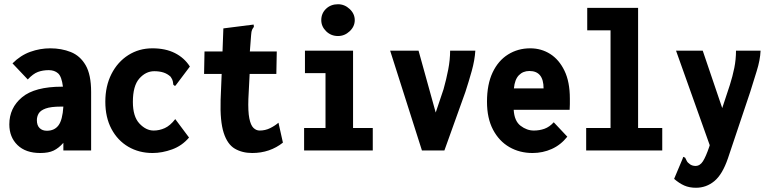

<svg xmlns="http://www.w3.org/2000/svg" viewBox="-20 -710 3640 906"><path d="M170 12Q101 12 62.5 -25.5Q24 -63 24 -123Q24 -201 84 -251Q144 -301 273 -301Q275 -301 277 -301Q271 -349 254 -364Q237 -379 210 -379Q182 -379 159 -370.5Q136 -362 111 -335L39 -411Q77 -449 123 -465.5Q169 -482 217 -482Q270 -482 314 -464.5Q358 -447 384 -402.5Q410 -358 410 -276V0H279V-36Q257 -11 233 0.5Q209 12 170 12ZM154 -143Q154 -118 167 -105.5Q180 -93 201 -93Q237 -93 256 -118.5Q275 -144 279 -207Q272 -207 268 -207Q220 -207 195.5 -198Q171 -189 162.5 -174.5Q154 -160 154 -143Z M700 12Q636 12 585.5 -17.5Q535 -47 506 -101.5Q477 -156 477 -230Q477 -304 506 -361Q535 -418 585.5 -450Q636 -482 699 -482Q761 -482 805.5 -459.5Q850 -437 876 -396L812 -311L806 -304L798 -310Q797 -318 795.5 -326.5Q794 -335 785 -348Q770 -362 751 -368Q732 -374 708 -374Q668 -374 637.5 -339.5Q607 -305 607 -229Q607 -160 638 -127Q669 -94 705 -94Q732 -94 757.5 -105.5Q783 -117 807 -148L872 -61Q839 -22 792 -5Q745 12 700 12Z M1170 12Q1123 12 1088 -8.5Q1053 -29 1035.5 -83.5Q1018 -138 1021 -238L1026 -361H943L945 -467H1030L1034 -576L1168 -593L1177 -594L1178 -583Q1173 -577 1169.5 -569.5Q1166 -562 1165 -545L1159 -467H1286L1284 -361H1158L1152 -243Q1150 -184 1156.5 -151.5Q1163 -119 1176 -106.5Q1189 -94 1205 -94Q1232 -94 1255 -105.5Q1278 -117 1294 -131L1315 -37Q1285 -13 1248.5 -0.5Q1212 12 1170 12Z M1415 0V-106H1516V-365H1419V-471H1646V-106H1739V0ZM1575 -540Q1542 -540 1519 -562.5Q1496 -585 1496 -615Q1496 -647 1518.5 -668.5Q1541 -690 1575 -690Q1606 -690 1630 -667.5Q1654 -645 1654 -615Q1654 -585 1630 -562.5Q1606 -540 1575 -540Z M1971 0 1821 -471H1955L2036 -179L2073 -289Q2086 -335 2095 -381.5Q2104 -428 2104 -471H2223Q2220 -425 2206 -375Q2192 -325 2176 -276L2077 0Z M2493 12Q2432 12 2383.5 -16Q2335 -44 2306.5 -98Q2278 -152 2278 -230Q2278 -312 2304.5 -368Q2331 -424 2377.5 -453Q2424 -482 2482 -482Q2534 -482 2576 -455.5Q2618 -429 2643.5 -376.5Q2669 -324 2669 -245Q2669 -234 2669 -218Q2669 -202 2668 -192H2404Q2407 -139 2436.5 -116.5Q2466 -94 2499 -94Q2526 -94 2549.5 -102.5Q2573 -111 2593 -133L2657 -65Q2626 -26 2583.5 -7Q2541 12 2493 12ZM2405 -293H2545Q2545 -375 2478 -375Q2448 -375 2428.5 -355Q2409 -335 2405 -293Z M2746 0V-106H2861V-567H2751V-673H2991V-106H3105V0Z M3264 176Q3233 176 3209 165.5Q3185 155 3161 134L3201 39L3204 30L3213 34Q3217 41 3220.5 49Q3224 57 3237 66Q3248 73 3262 73Q3283 73 3297 51Q3311 29 3327 -18L3329 -25L3170 -471H3296L3388 -200L3424 -309Q3437 -350 3445 -389.5Q3453 -429 3453 -471H3569Q3567 -426 3550.5 -374Q3534 -322 3520 -276L3415 37Q3389 113 3351 144.5Q3313 176 3264 176Z"/></svg>

Font: Inconsolata SemiCondensed Black
Style: Regular
Weight: 900
Width: 4
Monospace: yes
Designer: Raph Levien, Cyreal, Brenton Simpson
Foundry: Raph Levien, Cyreal, Google
Version: Version 3.001; ttfautohint (v1.8.2.53-6de2)